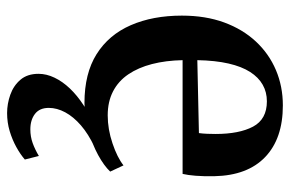

<svg xmlns="http://www.w3.org/2000/svg" viewBox="-158 -430 817 541"><g transform="rotate(90 250.5 -159.5)"><path d="M270 11Q187 11 132.5 -23.2Q78 -57.5 51 -119.5Q24 -181.5 24 -263.5Q24 -330 43.2 -382.5Q62.5 -435 97 -472Q131.5 -509 177.5 -528.5Q223.5 -548 277 -548Q370.5 -548 422.5 -498.2Q474.5 -448.5 476.5 -355Q477 -323.5 475.2 -302Q473.5 -280.5 470 -265.5H149.5Q150.5 -218 160.5 -179.2Q170.5 -140.5 189.5 -112.5Q208.5 -84.5 237.5 -69.5Q266.5 -54.5 305 -54.5Q344 -54.5 384 -68Q424 -81.5 446 -99L463.5 -61.5Q447 -44 416.8 -27.5Q386.5 -11 348.2 0Q310 11 270 11ZM149.5 -307 355 -311.5Q356.5 -322.5 357 -334.8Q357.5 -347 357.5 -358.5Q357.5 -425 336.8 -464Q316 -503 265.5 -503Q239.5 -503 218.8 -491.2Q198 -479.5 182.8 -455.8Q167.5 -432 159 -395Q150.5 -358 149.5 -307ZM298.5 229Q272.5 229 247 220Q221.5 211 204.8 191.5Q188 172 188 140.5Q188 118 198.8 95.5Q209.5 73 229.2 52.2Q249 31.5 276 13.8Q303 -4 335 -17L360 -21L393.5 -17Q357.5 0 333.2 21Q309 42 296.5 65.2Q284 88.5 284 111.5Q284 137.5 301 150.5Q318 163.5 344.5 163.5Q365 163.5 383 157Q401 150.5 419.5 139.5L429.5 179Q414.5 192 394 203.2Q373.5 214.5 349.2 221.8Q325 229 298.5 229Z"/></g></svg>

Font: Merriweather 72pt SemiBold
Style: Regular
Weight: 600
Version: Version 2.100